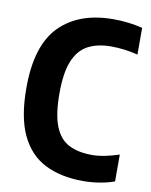

<svg xmlns="http://www.w3.org/2000/svg" viewBox="-85 -813 696 885"><g transform="rotate(10 263.0 -370.5)"><path d="M364.5 9.5Q261 9.5 186.8 -27.8Q112.5 -65 73 -148Q33.5 -231 33.5 -368.5Q33.5 -568 123.8 -658.8Q214 -749.5 374.5 -749.5Q446.5 -749.5 511 -733V-608Q448 -624 386 -624Q321 -624 277 -600.2Q233 -576.5 210.5 -521.2Q188 -466 188 -370.5Q188 -272 210 -216.5Q232 -161 275.8 -138.5Q319.5 -116 385 -116Q413 -116 444.2 -122.2Q475.5 -128.5 511 -140V-14.5Q482 -3.5 443 3Q404 9.5 364.5 9.5Z"/></g></svg>

Font: Encode Sans Condensed Condensed
Style: Bold
Weight: 700
Width: 3
Designer: Multiple Designers
Foundry: Impallari Type
Version: Version 3.000; ttfautohint (v1.8.3) -l 8 -r 50 -G 200 -x 14 